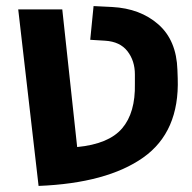

<svg xmlns="http://www.w3.org/2000/svg" viewBox="-20 -602 631 632"><path d="M107 10 40 -571H185L234 -118Q338 -128 382 -179.5Q426 -231 424 -326V-357Q424 -402 399.5 -433.5Q375 -465 326 -468L277 -471L288 -582L349 -579Q442 -574 501.5 -521.5Q561 -469 564 -372L565 -344Q571 -168 451.5 -83.5Q332 1 107 10Z"/></svg>

Font: Assistant
Style: Bold
Weight: 700
Designer: Hebrew By Ben Nathan, Latin by Paul Hunt
Version: Version 2.001;PS 002.001;hotconv 1.0.88;makeotf.lib2.5.64775